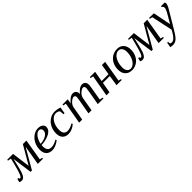

<svg xmlns="http://www.w3.org/2000/svg" viewBox="328 -1921 3586 3586"><g transform="rotate(-45 2121.0 -128.5)"><path d="M21 10 20 11Q-4 11 -30 -5L-13 -71H9Q16 -51 21 -46Q25 -42 31 -42Q54 -42 78 -96Q101 -147 139 -296L171 -425L104 -437L107 -459H260L309 -96L520 -459H613L542 -34L596 -22L592 0H455L521 -388L291 10H255L200 -388L176 -283Q144 -145 125 -92Q106 -39 81 -14Q57 10 21 10Z M1059 -371 1056 -367Q1056 -300 974 -254Q890 -207 754 -198L752 -162Q752 -101 778 -69Q803 -38 856 -38Q900 -38 937 -53Q977 -69 1006 -87L1020 -66Q977 -30 925 -8Q876 13 830 13Q751 13 709 -32Q667 -77 667 -159Q667 -240 702 -312Q736 -382 798 -426Q860 -470 927 -470Q987 -470 1023 -443Q1059 -416 1059 -371ZM758 -228 759 -227Q857 -235 915 -273Q973 -312 973 -367Q973 -394 958 -412Q943 -430 915 -430Q880 -430 848 -402Q815 -374 791 -327Q767 -280 758 -228Z M1446 -69 1445 -67Q1405 -30 1355 -9Q1306 12 1261 12Q1182 12 1140 -33Q1098 -78 1098 -158Q1098 -245 1132 -314Q1167 -385 1230 -427Q1293 -469 1362 -469Q1400 -469 1436 -462Q1474 -455 1500 -444L1478 -316H1451L1443 -401Q1412 -432 1361 -432Q1315 -432 1274 -397Q1233 -362 1209 -301Q1185 -240 1185 -166Q1185 -41 1286 -41Q1357 -41 1431 -90Z M1937 -364 1932 -360Q1966 -408 2007 -437Q2049 -467 2088 -467Q2129 -467 2153 -441Q2177 -416 2177 -366Q2177 -362 2175 -338Q2174 -321 2124 -31L2188 -19L2184 3H2037L2087 -281Q2098 -342 2098 -362Q2098 -385 2088 -398Q2077 -412 2055 -412Q2034 -412 2004 -391Q1973 -369 1950 -339Q1927 -308 1922 -279L1873 2H1792L1842 -282Q1854 -346 1854 -363Q1854 -386 1844 -399Q1833 -413 1811 -413Q1791 -413 1759 -392Q1728 -371 1704 -340Q1681 -309 1676 -280L1627 1H1546L1621 -424L1563 -436L1567 -458H1703L1689 -363Q1723 -410 1766 -441Q1808 -471 1846 -471Q1889 -471 1913 -444Q1937 -417 1937 -364Z M2692 -459 2621 -34 2675 -22 2671 0H2534L2567 -210H2385L2348 0H2267L2342 -425L2286 -437L2290 -459H2429L2392 -251H2574L2608 -459Z M2845 -166H2843Q2843 -100 2869 -65Q2895 -30 2941 -30Q2985 -30 3025 -66Q3064 -101 3089 -164Q3113 -226 3113 -296Q3113 -363 3087 -398Q3061 -433 3015 -433Q2971 -433 2931 -397Q2890 -361 2868 -300Q2845 -237 2845 -166ZM2935 10V8Q2854 8 2806 -44Q2758 -96 2758 -185Q2758 -265 2791 -331Q2824 -398 2884 -435Q2945 -473 3019 -473Q3100 -473 3148 -421Q3196 -368 3196 -280Q3196 -200 3163 -133Q3130 -66 3070 -28Q3009 10 2935 10Z M3212 10 3211 11Q3187 11 3161 -5L3178 -71H3200Q3207 -51 3212 -46Q3216 -42 3222 -42Q3245 -42 3269 -96Q3292 -147 3330 -296L3362 -425L3295 -437L3298 -459H3451L3500 -96L3711 -459H3804L3733 -34L3787 -22L3783 0H3646L3712 -388L3482 10H3446L3391 -388L3367 -283Q3335 -145 3316 -92Q3297 -39 3272 -14Q3248 10 3212 10Z M3854 -459 3977 -456 4048 -99 4163 -297Q4194 -352 4194 -391Q4194 -410 4184 -420Q4173 -431 4162 -434L4166 -456H4259Q4273 -446 4271 -426Q4271 -386 4231 -319L4037 7Q3980 103 3950 141Q3919 180 3887 198Q3855 216 3818 216Q3777 216 3746 207L3764 108H3786L3793 155Q3806 166 3833 166Q3899 166 3973 34L3995 -6L3905 -425L3850 -437Z"/></g></svg>

Font: Libra Serif Modern
Style: Italic
Weight: 400
Italic angle: -12°
Designer: Stefan Peev, Context Ltd
Foundry: Stefan Peev, Context Ltd
Version: Version 1.000